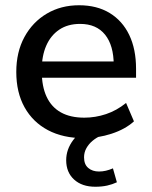

<svg xmlns="http://www.w3.org/2000/svg" viewBox="-20 -517 577 731"><path d="M300 9Q220 9 162.5 -21.5Q105 -52 73.5 -108.5Q42 -165 42 -243Q42 -319 73 -376Q104 -433 158 -465Q212 -497 281 -497Q349 -497 397.5 -467.5Q446 -438 472 -384Q498 -330 498 -255V-221H122V-283H430L413 -269Q413 -344 380 -385Q347 -426 285 -426Q238 -426 205.5 -404Q173 -382 156 -343Q139 -304 139 -252V-246Q139 -188 157.5 -148.5Q176 -109 212 -89Q248 -69 301 -69Q343 -69 383.5 -82.5Q424 -96 460 -125L490 -55Q457 -25 405 -8Q353 9 300 9ZM343 194Q292 194 262 166.5Q232 139 232 93Q232 52 258.5 16.5Q285 -19 331 -39L363 0Q347 7 332.5 19Q318 31 309 47Q300 63 300 82Q300 109 316 122.5Q332 136 357 136Q370 136 383 133Q396 130 410 124L425 177Q408 185 388 189.5Q368 194 343 194Z"/></svg>

Font: Nunito Sans 12pt SemiBold
Style: Regular
Weight: 600
Designer: Vernon Adams
Foundry: Vernon Adams
Version: Version 3.101;gftools[0.9.27]